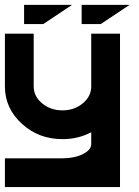

<svg xmlns="http://www.w3.org/2000/svg" viewBox="-20 -762 567 782"><path d="M78.1 -664.1V-742.2H273.4L156.2 -664.1ZM312.5 -664.1V-742.2H507.8L390.6 -664.1ZM468.8 0H0V-117.2H234.4Q282.7 -117.2 317.4 -134.3Q351.6 -151.4 351.6 -175.3V-223.6Q299.3 -195.3 234.4 -195.3Q137.2 -195.3 68.6 -258.3Q0 -321.3 0 -410.2V-625H117.2V-410.2Q117.2 -369.6 151.6 -341.1Q186 -312.5 234.4 -312.5Q282.7 -312.5 317.1 -341.1Q351.6 -369.6 351.6 -410.2V-625H468.8Z"/></svg>

Font: Leporid
Style: Regular
Weight: 400
Designer: GGBotNet
Foundry: GGBotNet
Version: 1.00